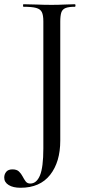

<svg xmlns="http://www.w3.org/2000/svg" viewBox="-69 -645 416 908"><path d="M285 -625Q288 -625 288 -619Q288 -613 285 -613Q256 -613 241 -607Q226 -601 221 -586Q216 -571 216 -542V20Q216 121 168 182Q120 243 28 243Q-7 243 -28 230Q-49 217 -49 195Q-49 179 -39.5 167.5Q-30 156 -10 156Q10 156 20.5 166Q31 176 38 189.5Q45 203 52.5 213Q60 223 74 223Q104 223 120 184.5Q136 146 136 57V-544Q136 -573 129 -587.5Q122 -602 102 -607.5Q82 -613 42 -613Q40 -613 40 -619Q40 -625 42 -625Q72 -625 105.5 -623.5Q139 -622 175 -622Q208 -622 235.5 -623.5Q263 -625 285 -625Z"/></svg>

Font: Cormorant Garamond Light Medium
Style: Regular
Weight: 500
Version: Version 4.001